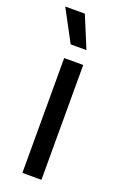

<svg xmlns="http://www.w3.org/2000/svg" viewBox="-136 -725 488 767"><g transform="rotate(20 108.0 -341.5)"><path d="M148.8 0H67.8V-488.2H148.8ZM1.7 -683.1H84.7L140.2 -549.2V-548.4H73.5L1.7 -682.4Z"/></g></svg>

Font: Anek Devanagari Medium
Style: Regular
Weight: 500
Designer: Kailash Malviya (Devanagari) & Yesha Goshar (Latin)
Foundry: Ek Type
Version: Version 1.003